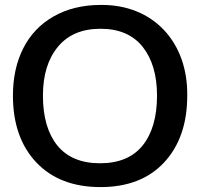

<svg xmlns="http://www.w3.org/2000/svg" viewBox="-20 -744 847 775"><path d="M385.7 11.2C495.1 11.2 580.6 -22 642.6 -88.4C704.6 -155.3 735.8 -245.1 735.8 -357.9C738.8 -573.2 599.1 -726.1 387.2 -724.1C314 -724.1 250.5 -708.5 196.3 -677.7C142.6 -647 101.6 -604 73.7 -548.8C45.9 -493.7 32.2 -430.2 32.2 -357.9C32.2 -245.1 63.5 -155.3 126.5 -88.4C189.5 -22 275.9 11.2 385.7 11.2ZM383.8 -85C308.1 -85 250.5 -108.9 211.4 -156.7C172.9 -204.6 153.3 -271.5 153.3 -357.9C153.3 -440.4 173.3 -506.3 213.4 -554.7C253.4 -603.5 311 -627.9 385.7 -627.9C460.4 -627.9 517.1 -603.5 555.7 -555.2C594.2 -506.8 613.8 -441.4 613.8 -357.9C613.8 -271.5 594.2 -204.6 555.7 -156.7C517.1 -108.9 459.5 -85 383.8 -85Z"/></svg>

Font: Ride SemiBold
Style: Regular
Weight: 600
Version: Version 3.000